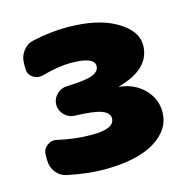

<svg xmlns="http://www.w3.org/2000/svg" viewBox="-85 -613 692 705"><g transform="rotate(-15 260.5 -260.0)"><path d="M360 -269Q416 -263 452 -226Q488 -189 488 -140Q488 -73 420.5 -31.5Q353 10 228 10Q164 10 89 -6Q64 -11 48.5 -31Q33 -51 33 -77V-98Q33 -119 50 -132Q67 -145 88 -140Q151 -125 218 -125Q303 -125 303 -165Q303 -185 275 -196Q247 -207 173 -209Q150 -210 134 -226.5Q118 -243 118 -265Q118 -287 134 -303.5Q150 -320 173 -321Q244 -323 271 -333.5Q298 -344 298 -365Q298 -400 208 -400Q163 -400 97 -382Q77 -377 60 -389Q43 -401 43 -422V-443Q43 -469 58.5 -489.5Q74 -510 98 -515Q166 -530 228 -530Q345 -530 414 -490Q483 -450 483 -395Q483 -305 359 -271Q358 -271 358 -270Q358 -269 360 -269Z"/></g></svg>

Font: Rounded Mplus 1c Black
Style: Regular
Weight: 900
Version: Version 1.059.20150529